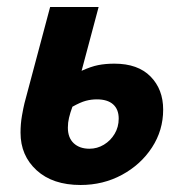

<svg xmlns="http://www.w3.org/2000/svg" viewBox="-20 -516 527 548"><path d="M210 12Q130.5 12 84.6 -29.9Q38.6 -71.8 38.6 -137.4Q38.6 -162.4 42.7 -186Q46.9 -209.6 49.9 -221.6L123.1 -496.1H261.5L212.9 -313.9Q239.6 -326.1 260.4 -330.2Q281.3 -334.3 306.5 -334.3Q373.6 -334.3 409.6 -297.7Q445.7 -261.1 445.7 -203.1Q445.7 -144 413.8 -95.1Q381.9 -46.2 328.3 -17.1Q274.6 12 210 12ZM235.2 -91.5Q257.4 -91.5 276.5 -103Q295.6 -114.5 307.2 -134Q318.8 -153.5 318.8 -177.3Q318.8 -204 302.8 -218.2Q286.8 -232.4 256.5 -232.4Q240.4 -232.4 225 -228.3Q209.6 -224.2 186.7 -211.4Q180.2 -193.6 177 -179.9Q173.7 -166.2 173.7 -151.7Q173.7 -122.8 190.5 -107.1Q207.3 -91.5 235.2 -91.5Z"/></svg>

Font: Source Sans Variable
Style: Italic
Weight: 200
Italic angle: -11°
Designer: Paul D. Hunt
Foundry: Adobe Systems Incorporated
Version: Version 3.006;hotconv 1.0.111;makeotfexe 2.5.65597